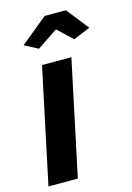

<svg xmlns="http://www.w3.org/2000/svg" viewBox="-117 -788 581 846"><g transform="rotate(-15 173.5 -365.0)"><path d="M51 -629 174 -730H271L351 -629L274 -597L207 -660L113 -597ZM107 -524H241L130 0H-4Z"/></g></svg>

Font: PTCRaleway
Style: Bold Italic
Weight: 700
Italic angle: -12°
Designer: Matt McInerney, Pablo Impallari, Rodrigo Fuenzalida
Foundry: Matt McInerney, Pablo Impallari, Rodrigo Fuenzalida
Version: Version 3.000g; ttfautohint (v1.5) -l 8 -r 28 -G 28 -x 14 -D